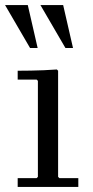

<svg xmlns="http://www.w3.org/2000/svg" viewBox="-30 -740 370 760"><path d="M205 -35H280V0H40V-35H115L120 -40V-420L115 -425H40V-460Q66 -460 91.5 -460.5Q117 -461 143 -462Q169 -463 195 -465L200 -460V-40ZM229 -550 130 -720H220L259 -550ZM89 -550 -10 -720H80L119 -550Z"/></svg>

Font: Brygada 1918
Style: Regular
Weight: 400
Designer: Mateusz Machalski | Borys Kosmynka | Przemek Hoffer
Foundry: NIEPODLEGLA 2018
Version: Version 3.006